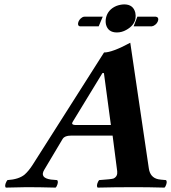

<svg xmlns="http://www.w3.org/2000/svg" viewBox="-20 -853 780 875"><path d="M606 -776.9H689.9Q702.6 -775.4 701.2 -762.2Q697.8 -745.1 680.7 -735.8Q675.3 -733.4 671.9 -732.9H588.9ZM429.7 -732.9H344.7Q334 -734.4 335.9 -748Q339.4 -764.6 355.5 -774.4Q360.4 -776.9 364.3 -776.9H448.2ZM333 -283.2H485.4L453.6 -520H446.8L310.5 -296.4Q303.7 -284.7 322.8 -283.2Q327.1 -283.2 333 -283.2ZM181.6 -79.1Q159.7 -42.5 211.9 -34.7Q222.2 -33.2 240.7 -32.2Q247.6 -23.9 238.3 -4.4Q235.8 0 233.4 2Q159.7 0 101.1 0Q79.1 0 6.3 2Q-0.5 -6.3 9.3 -25.4Q11.7 -29.8 13.7 -32.2Q65.4 -35.6 91.8 -57.1Q110.8 -73.7 128.9 -102.1L454.1 -613.8Q491.2 -613.8 573.7 -658.2L658.2 -85.9Q664.1 -43.9 701.2 -36.1Q710 -34.2 736.8 -32.2Q743.7 -23.9 734.4 -4.4Q731.9 0 729.5 2Q655.8 0 596.2 0Q500 0 424.8 2Q418 -6.3 427.2 -25.4Q429.7 -29.8 431.6 -32.2Q488.8 -36.1 497.6 -39.6Q516.6 -48.8 514.2 -71.8L493.2 -234.9H302.7Q275.4 -234.9 266.1 -220.7Q265.1 -218.8 264.2 -217.8ZM462.9 -771Q471.2 -809.1 509.8 -825.7Q527.3 -832.5 545.9 -833Q587.4 -833 596.7 -794.9Q599.6 -780.8 597.2 -767.1Q590.8 -736.3 555.7 -716.8Q535.2 -705.1 512.7 -705.1Q472.2 -705.1 462.9 -741.7Q460 -756.3 462.9 -771Z"/></svg>

Font: Linux Libertine Slanted O
Style: Bold Slanted
Weight: 700
Designer: Philipp H. Poll
Foundry: Philipp H. Poll
Version: Version 5.0.0